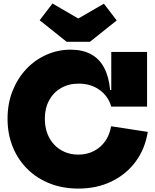

<svg xmlns="http://www.w3.org/2000/svg" viewBox="-20 -1061 882 1094"><path d="M492.5 -823H359.5L206 -945.5L279 -1041L426 -955.5L572 -1040L645 -944.5ZM426 13.5Q337 13.5 263.2 -15.8Q189.5 -45 135.8 -98.2Q82 -151.5 52.5 -224.2Q23 -297 23 -384.5Q23 -471.5 51.8 -543.5Q80.5 -615.5 130.2 -668Q180 -720.5 245 -749.2Q310 -778 382.5 -778Q450.5 -778 498.2 -752.2Q546 -726.5 573.2 -675.2Q600.5 -624 607.5 -548H649.5L614 -453.5Q596.5 -513.5 546.8 -549Q497 -584.5 428.5 -584.5Q371 -584.5 327.5 -559.2Q284 -534 259.8 -489Q235.5 -444 235.5 -384.5Q235.5 -339.5 249.2 -302Q263 -264.5 288.5 -237.2Q314 -210 349 -195Q384 -180 426 -180Q475 -180 514.5 -200.2Q554 -220.5 579.5 -256.8Q605 -293 613 -341.5L822 -309.5Q806.5 -212.5 752.8 -140Q699 -67.5 615.5 -27Q532 13.5 426 13.5ZM614 -453.5V-765H818V-453.5Z"/></svg>

Font: Hepta Slab ExtraLight ExtraBold
Style: Regular
Weight: 800
Version: Version 1.102